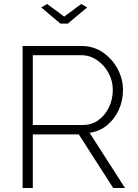

<svg xmlns="http://www.w3.org/2000/svg" viewBox="-20 -940 689 960"><path d="M93 0V-710H388Q448 -710 495 -677.5Q542 -645 568.5 -594.5Q595 -544 595 -490Q595 -437 574 -391Q553 -345 515.5 -314Q478 -283 428 -276L605 0H546L374 -268H144V0ZM144 -315H393Q439 -315 473 -340Q507 -365 525.5 -405Q544 -445 544 -490Q544 -536 522.5 -575.5Q501 -615 465 -639.5Q429 -664 386 -664H144ZM216 -920 301 -857 386 -920 416 -903 319 -822H282L186 -903Z"/></svg>

Font: Raleway Light
Style: Regular
Weight: 300
Designer: Matt McInerney, Pablo Impallari, Rodrigo Fuenzalida
Foundry: Matt McInerney, Pablo Impallari, Rodrigo Fuenzalida
Version: Version 4.026